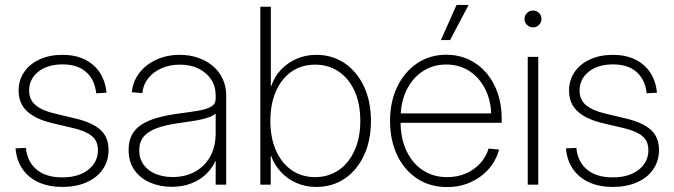

<svg xmlns="http://www.w3.org/2000/svg" viewBox="-20 -755 2757 785"><path d="M234.9 9.3Q179.7 9.3 138.2 -9.5Q96.7 -28.3 72.3 -63.5Q47.9 -98.6 43.5 -148.4L85.9 -150.4Q91.3 -93.8 129.6 -61.8Q168 -29.8 234.4 -29.8Q301.3 -29.8 340.8 -61Q380.4 -92.3 380.4 -141.1Q380.4 -179.2 354.7 -199.5Q329.1 -219.7 280.8 -231L193.8 -251.5Q126 -267.6 91.1 -299.6Q56.2 -331.5 56.2 -384.3Q56.2 -427.7 78.9 -460.7Q101.6 -493.7 142.1 -512.2Q182.6 -530.8 235.8 -530.8Q287.1 -530.8 325.7 -512.2Q364.3 -493.7 387.5 -459.2Q410.6 -424.8 415.5 -376L373.5 -373.5Q367.2 -429.7 332 -460.7Q296.9 -491.7 235.8 -491.7Q174.3 -491.7 136.7 -461.9Q99.1 -432.1 99.1 -384.8Q99.1 -346.7 126 -324.7Q152.8 -302.7 203.1 -291L290.5 -270Q356.4 -254.4 390.1 -224.6Q423.8 -194.8 423.8 -142.1Q423.8 -96.7 400.1 -62.5Q376.5 -28.3 333.7 -9.5Q291 9.3 234.9 9.3Z M681.6 8.8Q634.8 8.8 594.7 -8.1Q554.7 -24.9 530.3 -58.6Q505.9 -92.3 505.9 -142.1Q505.9 -177.7 519 -203.1Q532.2 -228.5 558.6 -245.6Q585 -262.7 624.3 -273.7Q663.6 -284.7 716.3 -291.5Q762.2 -297.4 794.7 -303.2Q827.1 -309.1 844.5 -319.8Q861.8 -330.6 861.8 -351.6V-364.7Q861.8 -401.9 843.3 -430.2Q824.7 -458.5 791.7 -474.6Q758.8 -490.7 715.3 -490.7Q673.3 -490.7 639.6 -475.6Q606 -460.4 585.4 -434.1Q564.9 -407.7 562 -374.5L519 -377.9Q523.4 -422.9 550 -457.3Q576.7 -491.7 619.6 -511.2Q662.6 -530.8 715.3 -530.8Q755.4 -530.8 790 -518.8Q824.7 -506.8 850.3 -485.1Q876 -463.4 890.4 -432.6Q904.8 -401.9 904.8 -364.3V0H861.8V-96.2H860.4Q847.2 -66.4 822.3 -42.7Q797.4 -19 762 -5.1Q726.6 8.8 681.6 8.8ZM685.5 -31.2Q737.8 -31.2 777.3 -53Q816.9 -74.7 839.4 -115.2Q861.8 -155.8 861.8 -210.9V-290.5Q853 -283.2 839.4 -277.6Q825.7 -272 807.1 -267.6Q788.6 -263.2 765.6 -259.8Q742.7 -256.3 716.3 -252.4Q659.2 -245.1 622.1 -231.4Q585 -217.8 567.1 -195.8Q549.3 -173.8 549.3 -140.6Q549.3 -106 567.4 -81.3Q585.4 -56.6 616.5 -43.9Q647.5 -31.2 685.5 -31.2Z M1272.9 9.3Q1229 9.3 1191.9 -7.1Q1154.8 -23.4 1128.2 -52.2Q1101.6 -81.1 1088.4 -117.7H1086.9V0H1044.4V-727.5H1087.4V-402.8H1088.9Q1101.1 -439.9 1127.4 -468.5Q1153.8 -497.1 1191.2 -513.9Q1228.5 -530.8 1272.9 -530.8Q1338.4 -530.8 1388.7 -496.8Q1439 -462.9 1467.8 -402.1Q1496.6 -341.3 1496.6 -260.7Q1496.6 -180.2 1468 -119.4Q1439.5 -58.6 1389.2 -24.7Q1338.9 9.3 1272.9 9.3ZM1268.6 -30.8Q1322.8 -30.8 1364.3 -59.1Q1405.8 -87.4 1429.4 -139.2Q1453.1 -190.9 1453.1 -260.7Q1453.1 -331.1 1429.7 -382.8Q1406.2 -434.6 1364.5 -462.6Q1322.8 -490.7 1268.6 -490.7Q1213.4 -490.7 1172.1 -462.2Q1130.9 -433.6 1108.2 -381.8Q1085.4 -330.1 1085.4 -260.7Q1085.4 -191.9 1108.2 -140.1Q1130.9 -88.4 1172.1 -59.6Q1213.4 -30.8 1268.6 -30.8Z M1808.1 9.8Q1737.8 9.8 1685.1 -25.1Q1632.3 -60.1 1603.5 -121.3Q1574.7 -182.6 1574.7 -260.3Q1574.7 -338.9 1604 -399.9Q1633.3 -460.9 1685.3 -496.1Q1737.3 -531.2 1804.2 -531.2Q1854.5 -531.2 1896 -512Q1937.5 -492.7 1967.8 -457.8Q1998 -422.9 2014.6 -375Q2031.2 -327.1 2031.2 -269.5V-252.9H1598.1V-291.5H2006.3L1988.3 -279.8Q1988.3 -341.3 1964.6 -389.2Q1940.9 -437 1899.7 -464.1Q1858.4 -491.2 1804.2 -491.2Q1749.5 -491.2 1707.3 -462.9Q1665 -434.6 1641.4 -384.8Q1617.7 -335 1617.7 -270.5V-256.8Q1617.7 -190.9 1641.1 -139.9Q1664.6 -88.9 1707.5 -59.8Q1750.5 -30.8 1808.1 -30.8Q1850.6 -30.8 1885 -45.9Q1919.4 -61 1943.6 -87.4Q1967.8 -113.8 1977.5 -147.5L2020.5 -143.6Q2008.8 -99.6 1978.8 -64.9Q1948.7 -30.3 1904.8 -10.3Q1860.8 9.8 1808.1 9.8ZM1782.7 -591.3 1846.7 -734.9H1896L1820.3 -591.3Z M2137.7 0V-522.5H2180.7V0ZM2159.2 -643.1Q2145 -643.1 2134.8 -653.1Q2124.5 -663.1 2124.5 -677.2Q2124.5 -691.9 2134.8 -701.9Q2145 -711.9 2159.2 -711.9Q2173.8 -711.9 2183.8 -701.9Q2193.8 -691.9 2193.8 -677.2Q2193.8 -663.6 2183.8 -653.3Q2173.8 -643.1 2159.2 -643.1Z M2485.4 9.3Q2430.2 9.3 2388.7 -9.5Q2347.2 -28.3 2322.8 -63.5Q2298.3 -98.6 2293.9 -148.4L2336.4 -150.4Q2341.8 -93.8 2380.1 -61.8Q2418.5 -29.8 2484.9 -29.8Q2551.8 -29.8 2591.3 -61Q2630.9 -92.3 2630.9 -141.1Q2630.9 -179.2 2605.2 -199.5Q2579.6 -219.7 2531.2 -231L2444.3 -251.5Q2376.5 -267.6 2341.6 -299.6Q2306.6 -331.5 2306.6 -384.3Q2306.6 -427.7 2329.3 -460.7Q2352.1 -493.7 2392.6 -512.2Q2433.1 -530.8 2486.3 -530.8Q2537.6 -530.8 2576.2 -512.2Q2614.7 -493.7 2637.9 -459.2Q2661.1 -424.8 2666 -376L2624 -373.5Q2617.7 -429.7 2582.5 -460.7Q2547.4 -491.7 2486.3 -491.7Q2424.8 -491.7 2387.2 -461.9Q2349.6 -432.1 2349.6 -384.8Q2349.6 -346.7 2376.5 -324.7Q2403.3 -302.7 2453.6 -291L2541 -270Q2606.9 -254.4 2640.6 -224.6Q2674.3 -194.8 2674.3 -142.1Q2674.3 -96.7 2650.6 -62.5Q2627 -28.3 2584.2 -9.5Q2541.5 9.3 2485.4 9.3Z"/></svg>

Font: Inter 28pt ExtraLight
Style: Regular
Weight: 250
Designer: Rasmus Andersson
Foundry: rsms
Version: Version 4.001;git-66647c0bb